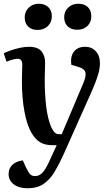

<svg xmlns="http://www.w3.org/2000/svg" viewBox="-21 -776 593 1026"><path d="M316 55Q294 103 270.5 142.5Q247 182 213 206Q179 230 126 230Q80 230 52.5 209Q25 188 25 154Q25 123 46 104Q67 85 101 81L116 115Q130 144 139.5 154.5Q149 165 167 165Q190 165 208 144.5Q226 124 247 76L282 0H260Q221 0 195.5 -14.5Q170 -29 149 -63Q124 -104 110 -177.5Q96 -251 96 -346Q96 -364 97 -389.5Q98 -415 98 -431Q98 -462 73 -462Q62 -462 44.5 -457Q27 -452 14 -446L-1 -491Q12 -498 34.5 -506Q57 -514 83.5 -520Q110 -526 134 -526Q181 -526 201 -501.5Q221 -477 220 -438Q220 -421 219 -399Q218 -377 218 -350Q218 -271 226 -206Q234 -141 253 -96Q264 -74 273 -66.5Q282 -59 294 -59H309L424 -331Q440 -369 435.5 -388.5Q431 -408 402 -417L360 -430Q354 -474 374 -500Q394 -526 434 -526Q469 -526 491 -502Q513 -478 513 -439Q513 -414 506 -387Q499 -360 483.5 -322Q468 -284 442 -227ZM322 -684Q322 -715 343.5 -735.5Q365 -756 398 -756Q430 -756 448.5 -738Q467 -720 467 -689Q467 -657 446 -637Q425 -617 392 -617Q360 -617 341 -635Q322 -653 322 -684ZM111 -683Q111 -714 132.5 -735Q154 -756 186 -756Q218 -756 237 -738Q256 -720 256 -689Q256 -657 234.5 -636.5Q213 -616 180 -616Q148 -616 129.5 -634Q111 -652 111 -683Z"/></svg>

Font: Literata 36pt SemiBold
Style: Italic
Weight: 600
Italic angle: -2°
Designer: Latin by Veronika Burian and Jose Scaglione. Greek by Irene Vlachou. Cyrillic by Vera Evstafieva
Foundry: TypeTogether
Version: Version 3.002